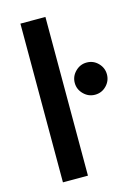

<svg xmlns="http://www.w3.org/2000/svg" viewBox="-112 -791 607 853"><g transform="rotate(-15 191.0 -365.0)"><path d="M69 0V-730H184V0ZM308 -339Q278 -339 256 -361Q234 -383 234 -413Q234 -443 256 -465Q278 -487 308 -487Q339 -487 360.5 -465Q382 -443 382 -413Q382 -383 360.5 -361Q339 -339 308 -339Z"/></g></svg>

Font: MuseoModerno Medium
Style: Regular
Weight: 500
Designer: Pablo Cosgaya, Héctor Gatti, Marcela Romero, and the Authors of The MuseoModerno Project.
Foundry: Omnibus-Type Team
Version: Version 1.001